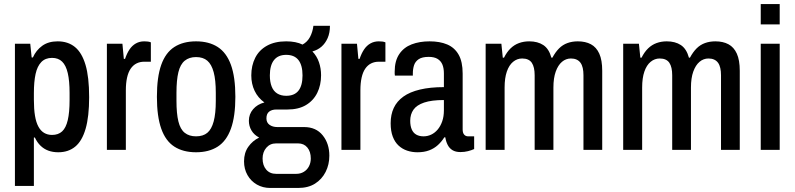

<svg xmlns="http://www.w3.org/2000/svg" viewBox="-20 -743 3941 952"><path d="M54 179V-526H130L137 -458H143Q159 -494 189.5 -516Q220 -538 266 -538Q317 -538 351.5 -510Q386 -482 404 -421.5Q422 -361 422 -261Q422 -165 404.5 -104.5Q387 -44 353 -16Q319 12 269 12Q242 12 220 4Q198 -4 181 -20.5Q164 -37 153 -61H148V179ZM238 -74Q269 -74 288 -91.5Q307 -109 316 -147.5Q325 -186 325 -247V-282Q325 -342 316 -380.5Q307 -419 288 -437.5Q269 -456 238 -456Q205 -456 185 -435.5Q165 -415 156.5 -376.5Q148 -338 148 -281V-248Q148 -202 153.5 -169Q159 -136 170.5 -115Q182 -94 199 -84Q216 -74 238 -74Z M510 0V-526H587L594 -451H600Q609 -478 622 -497.5Q635 -517 653.5 -527.5Q672 -538 695 -538Q705 -538 713 -537Q721 -536 728 -533V-437H695Q674 -437 657 -428.5Q640 -420 628 -402.5Q616 -385 610 -358Q604 -331 604 -295V0Z M952 12Q888 12 844.5 -16Q801 -44 779.5 -105Q758 -166 758 -263Q758 -361 779.5 -421.5Q801 -482 844.5 -510Q888 -538 952 -538Q1016 -538 1059.5 -510Q1103 -482 1125 -421.5Q1147 -361 1147 -263Q1147 -166 1125 -105Q1103 -44 1059.5 -16Q1016 12 952 12ZM952 -67Q987 -67 1008 -84.5Q1029 -102 1039.5 -141Q1050 -180 1050 -243V-283Q1050 -346 1039.5 -385Q1029 -424 1008 -442Q987 -460 952 -460Q918 -460 896 -442Q874 -424 864.5 -385Q855 -346 855 -283V-243Q855 -180 864.5 -141Q874 -102 896 -84.5Q918 -67 952 -67Z M1320 189Q1283 189 1253.5 172Q1224 155 1207 125Q1190 95 1190 57Q1190 15 1211 -15Q1232 -45 1265 -61Q1240 -74 1227 -96Q1214 -118 1214 -144Q1214 -177 1235 -201.5Q1256 -226 1291 -235Q1259 -258 1242.5 -292.5Q1226 -327 1226 -369Q1226 -418 1245.5 -456.5Q1265 -495 1304 -516.5Q1343 -538 1399 -538Q1423 -538 1443.5 -534Q1464 -530 1480 -522Q1504 -535 1517 -559.5Q1530 -584 1534 -615H1616Q1616 -580 1604.5 -554Q1593 -528 1574 -511.5Q1555 -495 1529 -488Q1551 -465 1561.5 -434.5Q1572 -404 1572 -370Q1572 -321 1553 -282.5Q1534 -244 1497 -222Q1460 -200 1405 -200H1350Q1328 -200 1314.5 -189.5Q1301 -179 1301 -156Q1301 -135 1316.5 -124Q1332 -113 1355 -113H1488Q1547 -113 1580 -72Q1613 -31 1613 29Q1613 73 1594.5 109.5Q1576 146 1542 167.5Q1508 189 1458 189ZM1349 119H1449Q1470 119 1486.5 109Q1503 99 1512 81.5Q1521 64 1521 43Q1521 9 1504 -11.5Q1487 -32 1458 -32H1349Q1319 -32 1300.5 -10.5Q1282 11 1282 43Q1282 77 1300 98Q1318 119 1349 119ZM1399 -268Q1440 -268 1460 -293.5Q1480 -319 1480 -369Q1480 -419 1460 -445Q1440 -471 1399 -471Q1359 -471 1338.5 -445Q1318 -419 1318 -369Q1318 -337 1327 -314Q1336 -291 1354.5 -279.5Q1373 -268 1399 -268Z M1673 0V-526H1750L1757 -451H1763Q1772 -478 1785 -497.5Q1798 -517 1816.5 -527.5Q1835 -538 1858 -538Q1868 -538 1876 -537Q1884 -536 1891 -533V-437H1858Q1837 -437 1820 -428.5Q1803 -420 1791 -402.5Q1779 -385 1773 -358Q1767 -331 1767 -295V0Z M2050 12Q2023 12 1999 4Q1975 -4 1956.5 -21Q1938 -38 1927.5 -65.5Q1917 -93 1917 -132Q1917 -175 1932.5 -208Q1948 -241 1980 -264Q2012 -287 2062.5 -299Q2113 -311 2181 -311V-379Q2181 -405 2173.5 -423Q2166 -441 2149.5 -451Q2133 -461 2106 -461Q2073 -461 2056 -449.5Q2039 -438 2033 -419.5Q2027 -401 2027 -378V-368H1938Q1937 -373 1937 -377.5Q1937 -382 1937 -388Q1937 -441 1959.5 -474.5Q1982 -508 2021 -523Q2060 -538 2110 -538Q2161 -538 2197.5 -522.5Q2234 -507 2254 -472Q2274 -437 2274 -378V-101Q2274 -84 2281.5 -75.5Q2289 -67 2301 -67H2331V-4Q2318 2 2300.5 6.5Q2283 11 2263 11Q2239 11 2223.5 1.5Q2208 -8 2199.5 -25Q2191 -42 2188 -62H2183Q2170 -41 2151.5 -24Q2133 -7 2108 2.5Q2083 12 2050 12ZM2080 -67Q2100 -67 2118 -75.5Q2136 -84 2150 -100.5Q2164 -117 2172.5 -141Q2181 -165 2181 -196V-247Q2120 -247 2083 -234.5Q2046 -222 2030 -199Q2014 -176 2014 -144Q2014 -119 2021.5 -101.5Q2029 -84 2044 -75.5Q2059 -67 2080 -67Z M2388 0V-526H2466L2473 -457H2479Q2493 -485 2511.5 -503Q2530 -521 2553.5 -529.5Q2577 -538 2604 -538Q2646 -538 2674 -519.5Q2702 -501 2714 -457H2719Q2734 -485 2752 -503Q2770 -521 2793.5 -529.5Q2817 -538 2845 -538Q2883 -538 2910 -523.5Q2937 -509 2951.5 -477Q2966 -445 2966 -392V0H2873V-370Q2873 -390 2869.5 -405.5Q2866 -421 2858.5 -431.5Q2851 -442 2839 -447.5Q2827 -453 2811 -453Q2786 -453 2766.5 -436.5Q2747 -420 2735.5 -388Q2724 -356 2724 -309V0H2631V-370Q2631 -390 2627.5 -405.5Q2624 -421 2617 -431.5Q2610 -442 2598 -447.5Q2586 -453 2569 -453Q2544 -453 2524 -436.5Q2504 -420 2493 -388Q2482 -356 2482 -309V0Z M3070 0V-526H3148L3155 -457H3161Q3175 -485 3193.5 -503Q3212 -521 3235.5 -529.5Q3259 -538 3286 -538Q3328 -538 3356 -519.5Q3384 -501 3396 -457H3401Q3416 -485 3434 -503Q3452 -521 3475.5 -529.5Q3499 -538 3527 -538Q3565 -538 3592 -523.5Q3619 -509 3633.5 -477Q3648 -445 3648 -392V0H3555V-370Q3555 -390 3551.5 -405.5Q3548 -421 3540.5 -431.5Q3533 -442 3521 -447.5Q3509 -453 3493 -453Q3468 -453 3448.5 -436.5Q3429 -420 3417.5 -388Q3406 -356 3406 -309V0H3313V-370Q3313 -390 3309.5 -405.5Q3306 -421 3299 -431.5Q3292 -442 3280 -447.5Q3268 -453 3251 -453Q3226 -453 3206 -436.5Q3186 -420 3175 -388Q3164 -356 3164 -309V0Z M3752 -622V-723H3846V-622ZM3752 0V-526H3846V0Z"/></svg>

Font: Archivo Condensed Medium
Style: Regular
Weight: 500
Width: 3
Designer: Hector Gatti
Foundry: Omnibus-Type
Version: Version 2.001